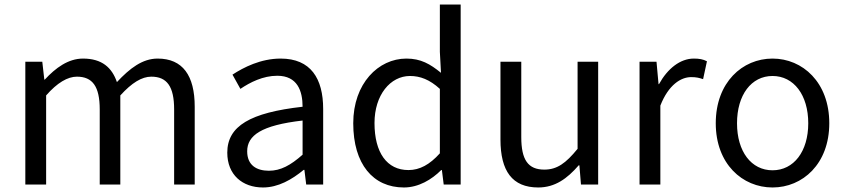

<svg xmlns="http://www.w3.org/2000/svg" viewBox="-20 -816 3739 849"><path d="M92 0H184V-394C233 -450 279 -477 320 -477C389 -477 421 -434 421 -332V0H512V-394C563 -450 607 -477 649 -477C718 -477 750 -434 750 -332V0H841V-344C841 -482 788 -557 677 -557C610 -557 554 -514 497 -453C475 -517 431 -557 347 -557C282 -557 226 -516 178 -464H176L167 -543H92Z M1143 13C1210 13 1271 -22 1323 -65H1326L1334 0H1409V-334C1409 -469 1354 -557 1221 -557C1133 -557 1057 -518 1008 -486L1043 -423C1086 -452 1143 -481 1206 -481C1295 -481 1318 -414 1318 -344C1087 -318 985 -259 985 -141C985 -43 1052 13 1143 13ZM1169 -61C1115 -61 1073 -85 1073 -147C1073 -217 1135 -262 1318 -283V-132C1265 -85 1221 -61 1169 -61Z M1766 13C1831 13 1889 -22 1931 -64H1934L1942 0H2017V-796H1925V-587L1930 -494C1882 -533 1841 -557 1777 -557C1653 -557 1542 -447 1542 -271C1542 -90 1630 13 1766 13ZM1786 -64C1691 -64 1636 -141 1636 -272C1636 -396 1706 -480 1793 -480C1838 -480 1880 -464 1925 -423V-138C1880 -88 1836 -64 1786 -64Z M2360 13C2434 13 2488 -26 2539 -85H2542L2549 0H2625V-543H2534V-158C2482 -94 2443 -66 2387 -66C2315 -66 2285 -109 2285 -210V-543H2193V-199C2193 -60 2245 13 2360 13Z M2808 0H2900V-349C2936 -441 2991 -475 3036 -475C3059 -475 3071 -472 3089 -466L3106 -545C3089 -554 3072 -557 3048 -557C2988 -557 2932 -513 2894 -444H2892L2883 -543H2808Z M3396 13C3529 13 3647 -91 3647 -271C3647 -452 3529 -557 3396 -557C3263 -557 3145 -452 3145 -271C3145 -91 3263 13 3396 13ZM3396 -63C3302 -63 3239 -146 3239 -271C3239 -396 3302 -480 3396 -480C3490 -480 3554 -396 3554 -271C3554 -146 3490 -63 3396 -63Z"/></svg>

Font: Source Han Sans KR
Style: Regular
Weight: 400
Designer: Ryoko NISHIZUKA 西塚涼子 (kana, bopomofo & ideographs); Paul D. Hunt (Latin, Greek & Cyrillic); Sandoll Communications 산돌커뮤니
Foundry: Adobe
Version: Version 2.004;hotconv 1.0.118;makeotfexe 2.5.65603